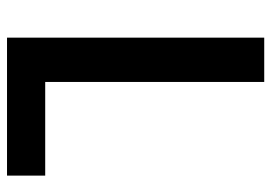

<svg xmlns="http://www.w3.org/2000/svg" viewBox="-130 -716 754 533"><g transform="rotate(90 246.5 -450.0)"><path d="M85 -93V-807H208V-199H468V-93Z"/></g></svg>

Font: Noto Sans Telugu UI SemiCondensed SemiBold
Style: Regular
Weight: 600
Width: 4
Designer: Jelle Bosma - Monotype Design Team
Foundry: Monotype Imaging Inc.
Version: Version 2.005; ttfautohint (v1.8.4.7-5d5b)